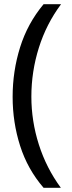

<svg xmlns="http://www.w3.org/2000/svg" viewBox="-20 -734 340 912"><path d="M40 -274Q40 -396 75.5 -509.5Q111 -623 187 -714H270Q200 -620 164.5 -507Q129 -394 129 -275Q129 -159 164.5 -47.5Q200 64 269 158H187Q111 70 75.5 -41.5Q40 -153 40 -274Z"/></svg>

Font: Noto Sans Bamum
Style: Regular
Weight: 400
Designer: Monotype Design Team
Foundry: Monotype Imaging Inc.
Version: Version 2.001